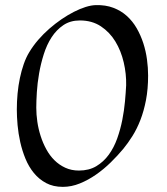

<svg xmlns="http://www.w3.org/2000/svg" viewBox="-20 -729 655 752"><path d="M560.1 -433.1Q560.1 -380.4 551.8 -337.2Q543.5 -293.9 529.8 -258.8Q516.1 -223.6 498.5 -195.8Q481 -168 462.9 -146Q440.9 -119.6 413.8 -93Q386.7 -66.4 356.2 -45.2Q325.7 -23.9 292.7 -10.5Q259.8 2.9 226.1 2.9Q188.5 2.9 160.6 -12Q132.8 -26.9 112.8 -51.3Q92.8 -75.7 79.8 -107.2Q66.9 -138.7 59.3 -172.4Q51.8 -206.1 48.8 -239.3Q45.9 -272.5 45.9 -299.8Q45.9 -331.1 48.8 -362.5Q51.8 -394 57.9 -423.1Q64 -452.1 73 -478Q82 -503.9 94.2 -523.9Q109.4 -549.3 129.6 -572.8Q149.9 -596.2 173.1 -616.5Q196.3 -636.7 220.9 -653.6Q245.6 -670.4 269.5 -682.6Q293.5 -694.8 315.4 -701.7Q337.4 -708.5 355 -709Q393.6 -710 423.8 -698.5Q454.1 -687 476.8 -666.5Q499.5 -646 515.4 -618.4Q531.2 -590.8 541.3 -559.8Q551.3 -528.8 555.7 -496.1Q560.1 -463.4 560.1 -433.1ZM474.1 -395Q475.1 -439.5 464.6 -484.6Q454.1 -529.8 431.9 -566.4Q409.7 -603 375 -626Q340.3 -648.9 293 -648.9Q255.4 -648.9 228.3 -630.6Q201.2 -612.3 182.1 -583Q163.1 -553.7 151.4 -516.4Q139.6 -479 133.1 -441.2Q126.5 -403.3 124.3 -367.9Q122.1 -332.5 122.1 -307.1Q122.1 -280.8 126.2 -252.2Q130.4 -223.6 139.2 -196.3Q147.9 -168.9 161.4 -144.3Q174.8 -119.6 193.4 -101.3Q211.9 -83 235.8 -72Q259.8 -61 289.1 -61Q328.6 -61 357.2 -78.1Q385.7 -95.2 406 -123Q426.3 -150.9 439 -186.5Q451.7 -222.2 459 -259.3Q466.3 -296.4 469.5 -331.8Q472.7 -367.2 474.1 -395Z"/></svg>

Font: Quintessential
Style: Regular
Weight: 400
Designer: Astigmatic (AOETI)
Foundry: Astigmatic (AOETI)
Version: Version 1.000